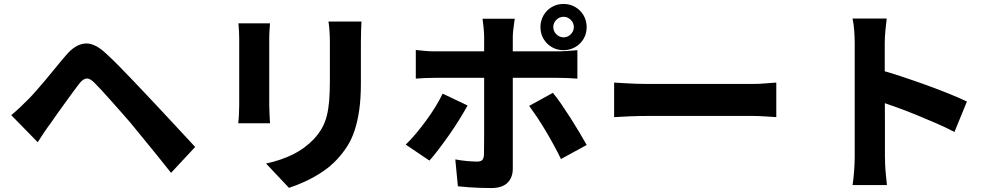

<svg xmlns="http://www.w3.org/2000/svg" viewBox="-20 -890 5040 972"><path d="M37 -307Q61 -327 80 -345Q99 -363 123 -387Q140 -404 161.5 -428.5Q183 -453 208.5 -483Q234 -513 260.5 -546Q287 -579 314 -610Q359 -664 408.5 -669.5Q458 -675 518 -618Q553 -586 588 -550Q623 -514 657 -478.5Q691 -443 721 -411Q755 -375 798 -329Q841 -283 885.5 -235Q930 -187 968 -146L846 -15Q814 -56 776.5 -102Q739 -148 703.5 -191.5Q668 -235 640 -269Q618 -295 591.5 -324.5Q565 -354 540 -382.5Q515 -411 493.5 -434Q472 -457 459 -470Q436 -494 418 -492.5Q400 -491 380 -465Q366 -447 347.5 -421.5Q329 -396 309 -368.5Q289 -341 270 -314.5Q251 -288 237 -267Q219 -243 201.5 -217Q184 -191 171 -170Z M1810 -781Q1809 -760 1808 -734Q1807 -708 1807 -677Q1807 -650 1807 -611Q1807 -572 1807 -533.5Q1807 -495 1807 -469Q1807 -391 1798.5 -332.5Q1790 -274 1775 -229Q1760 -184 1737.5 -149Q1715 -114 1687 -84Q1654 -48 1611 -19.5Q1568 9 1524 29Q1480 49 1443 61L1327 -62Q1404 -79 1463.5 -108.5Q1523 -138 1569 -186Q1594 -213 1610 -241.5Q1626 -270 1634.5 -304Q1643 -338 1646.5 -380.5Q1650 -423 1650 -479Q1650 -506 1650 -543.5Q1650 -581 1650 -617.5Q1650 -654 1650 -677Q1650 -708 1648 -734Q1646 -760 1643 -781ZM1347 -772Q1346 -754 1344.5 -737Q1343 -720 1343 -695Q1343 -683 1343 -657.5Q1343 -632 1343 -599Q1343 -566 1343 -530Q1343 -494 1343 -459.5Q1343 -425 1343 -398Q1343 -371 1343 -356Q1343 -337 1344.5 -311Q1346 -285 1347 -266H1186Q1188 -280 1189.5 -307Q1191 -334 1191 -357Q1191 -372 1191 -399Q1191 -426 1191 -460.5Q1191 -495 1191 -530.5Q1191 -566 1191 -599Q1191 -632 1191 -657.5Q1191 -683 1191 -695Q1191 -708 1190 -731Q1189 -754 1187 -772Z M2781 -753Q2781 -732 2796.5 -716.5Q2812 -701 2833 -701Q2854 -701 2869.5 -716.5Q2885 -732 2885 -753Q2885 -774 2869.5 -789.5Q2854 -805 2833 -805Q2812 -805 2796.5 -789.5Q2781 -774 2781 -753ZM2716 -753Q2716 -785 2731.5 -812Q2747 -839 2773.5 -854.5Q2800 -870 2833 -870Q2865 -870 2892 -854.5Q2919 -839 2934.5 -812Q2950 -785 2950 -753Q2950 -720 2934.5 -693.5Q2919 -667 2892 -651.5Q2865 -636 2833 -636Q2800 -636 2773.5 -651.5Q2747 -667 2731.5 -693.5Q2716 -720 2716 -753ZM2586 -795Q2585 -788 2582.5 -771Q2580 -754 2578 -735Q2576 -716 2576 -702Q2576 -672 2576 -635.5Q2576 -599 2576 -563Q2576 -527 2576 -496Q2576 -476 2576 -440.5Q2576 -405 2576 -360.5Q2576 -316 2576 -268.5Q2576 -221 2576 -176Q2576 -131 2576 -94.5Q2576 -58 2576 -36Q2576 9 2549 35.5Q2522 62 2466 62Q2438 62 2409 61Q2380 60 2352.5 58Q2325 56 2298 53L2285 -83Q2317 -77 2346.5 -74.5Q2376 -72 2395 -72Q2414 -72 2421.5 -80Q2429 -88 2430 -107Q2430 -115 2430.5 -143.5Q2431 -172 2431 -211.5Q2431 -251 2431 -296Q2431 -341 2431 -382Q2431 -423 2431 -453.5Q2431 -484 2431 -496Q2431 -514 2431 -551Q2431 -588 2431 -630Q2431 -672 2431 -703Q2431 -723 2428 -752Q2425 -781 2423 -795ZM2085 -637Q2107 -634 2134 -632Q2161 -630 2184 -630Q2197 -630 2233.5 -630Q2270 -630 2320 -630Q2370 -630 2428.5 -630Q2487 -630 2546 -630Q2605 -630 2656.5 -630Q2708 -630 2746 -630Q2784 -630 2800 -630Q2822 -630 2852.5 -632Q2883 -634 2903 -636V-492Q2879 -494 2850.5 -495Q2822 -496 2801 -496Q2785 -496 2747.5 -496Q2710 -496 2658.5 -496Q2607 -496 2548.5 -496Q2490 -496 2431.5 -496Q2373 -496 2322 -496Q2271 -496 2235 -496Q2199 -496 2184 -496Q2162 -496 2134 -495Q2106 -494 2085 -492ZM2347 -356Q2329 -323 2304.5 -283.5Q2280 -244 2252.5 -205Q2225 -166 2199.5 -132.5Q2174 -99 2154 -77L2034 -158Q2059 -182 2085 -213Q2111 -244 2136.5 -278.5Q2162 -313 2183.5 -348Q2205 -383 2221 -416ZM2779 -420Q2799 -396 2822 -362.5Q2845 -329 2869 -291.5Q2893 -254 2914 -218.5Q2935 -183 2950 -156L2820 -85Q2804 -118 2783.5 -155.5Q2763 -193 2741 -230Q2719 -267 2697.5 -299Q2676 -331 2659 -354Z M3089 -472Q3108 -471 3138 -469Q3168 -467 3199.5 -466Q3231 -465 3256 -465Q3284 -465 3321.5 -465Q3359 -465 3402.5 -465Q3446 -465 3491.5 -465Q3537 -465 3581.5 -465Q3626 -465 3666 -465Q3706 -465 3738 -465Q3770 -465 3790 -465Q3825 -465 3857 -468Q3889 -471 3910 -472V-297Q3892 -298 3856.5 -300.5Q3821 -303 3790 -303Q3770 -303 3737.5 -303Q3705 -303 3665 -303Q3625 -303 3580.5 -303Q3536 -303 3490.5 -303Q3445 -303 3402 -303Q3359 -303 3321 -303Q3283 -303 3256 -303Q3213 -303 3166 -301Q3119 -299 3089 -297Z M4307 -98Q4307 -118 4307 -162.5Q4307 -207 4307 -264Q4307 -321 4307 -383Q4307 -445 4307 -503Q4307 -561 4307 -605.5Q4307 -650 4307 -671Q4307 -699 4304.5 -734Q4302 -769 4296 -796H4469Q4466 -769 4462.5 -736.5Q4459 -704 4459 -671Q4459 -647 4459 -601Q4459 -555 4459 -497Q4459 -439 4459.5 -378Q4460 -317 4460 -260.5Q4460 -204 4460 -161Q4460 -118 4460 -98Q4460 -84 4461 -58Q4462 -32 4465 -3.5Q4468 25 4470 47H4296Q4301 17 4304 -25Q4307 -67 4307 -98ZM4427 -538Q4477 -525 4539 -504.5Q4601 -484 4665 -461Q4729 -438 4784.5 -415.5Q4840 -393 4875 -376L4812 -222Q4770 -244 4719.5 -266Q4669 -288 4617.5 -309Q4566 -330 4517 -347.5Q4468 -365 4427 -379Z"/></svg>

Font: Noto Sans JP ExtraBold
Style: Regular
Weight: 800
Designer: Ryoko NISHIZUKA  (kana, bopomofo & ideographs); Paul D. Hunt (Latin, Greek & Cyrillic); Sandoll Communications , Soo-you
Foundry: Adobe
Version: Version 2.004-H2;hotconv 1.0.118;makeotfexe 2.5.65603